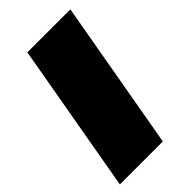

<svg xmlns="http://www.w3.org/2000/svg" viewBox="-205 -655 717 717"><g transform="rotate(-45 153.5 -296.5)"><path d="M-17 0H210L314.5 -593H87.5Z"/></g></svg>

Font: Anybody Black
Style: Italic
Weight: 900
Italic angle: -10°
Designer: Tyler Finck
Foundry: Etcetera Type Company
Version: Version 1.113;gftools[0.9.25]